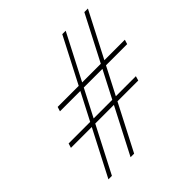

<svg xmlns="http://www.w3.org/2000/svg" viewBox="-181 -829 972 972"><g transform="rotate(-45 305.0 -342.5)"><path d="M430.5 -685 76.5 0H51.5L406 -685ZM589.5 -685 235.5 0H210L564 -685ZM602.5 -417H121.5L129 -441H610ZM512 -247H30L37.5 -271H519Z"/></g></svg>

Font: Newsreader 36pt ExtraLight
Style: Italic
Weight: 250
Italic angle: -17°
Designer: Hugues Gentile
Foundry: Production Type
Version: Version 1.003